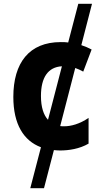

<svg xmlns="http://www.w3.org/2000/svg" viewBox="-20 -780 540 1008"><path d="M139 208H211L263 8C274 9 284 10 296 10C340 10 397 2 445 -26V-161C398 -129 353 -117 317 -117C310 -117 303 -117 296 -118L375 -423C389 -418 403 -412 417 -404L461 -520C444 -529 426 -537 407 -543L463 -760H391L338 -557C325 -559 312 -559 299 -559C133 -559 50 -450 50 -271C50 -128 104 -41 195 -7ZM195 -276C195 -373 232 -428 305 -432L232 -151C209 -176 195 -217 195 -276Z"/></svg>

Font: Noto Sans Mono ExtraCondensed ExtraBold
Style: Regular
Weight: 800
Width: 2
Designer: Monotype Design Team
Foundry: Monotype Imaging Inc.
Version: Version 2.014